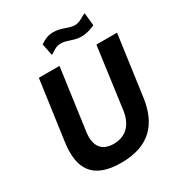

<svg xmlns="http://www.w3.org/2000/svg" viewBox="-221 -1102 1169 1257"><g transform="rotate(-30 364.0 -474.0)"><path d="M728 -742H572L509 -279C493 -168 428 -122 346 -122C265 -122 214 -169 229 -279L293 -742H137L74 -290C49 -105 111 10 327 10C543 10 639 -104 665 -286ZM608 -958C581 -950 555 -922 514 -922C471 -922 428 -954 367 -954C325 -954 296 -938 268 -919L286 -829C319 -847 335 -865 373 -865C422 -865 456 -836 515 -836C555 -836 593 -850 618 -862Z"/></g></svg>

Font: Cheyenne Sans
Style: Bold Italic
Weight: 700
Italic angle: -8.13011°
Designer: The Public Sans project authors (U.S. Web Design System), Libre Franklin designed by Pablo Impallari and Rodrigo Fuenzal
Foundry: The Cheyenne Sans Project Authors
Version: Version 2.007